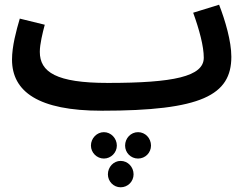

<svg xmlns="http://www.w3.org/2000/svg" viewBox="-20 -449 1052 815"><path d="M411 21 412 20V21C835 21 962 -45 962 -208C962 -274 936 -362 910 -429L800 -395C826 -323 845 -253 845 -204C845 -124 716 -97 438 -97V-96L437 -97C219 -97 149 -143 149 -229C149 -262 161 -310 170 -344L64 -370C49 -319 31 -253 31 -196C31 -60 143 21 411 21ZM566 224C597 224 621 199 621 169C621 138 597 112 566 112C535 112 511 138 511 169C511 199 535 224 566 224ZM421 224C451 224 476 199 476 169C476 138 451 112 421 112C391 112 366 138 366 169C366 199 391 224 421 224ZM492 346C523 346 547 321 547 291C547 260 523 234 492 234C462 234 438 260 438 291C438 321 462 346 492 346Z"/></svg>

Font: Noto Sans Arabic SemBd
Style: Regular
Weight: 600
Designer: Monotype Design Team, Nadine Chahine, Nizar Qandah and Khaled Hosny
Foundry: Monotype Imaging Inc.
Version: Version 2.012